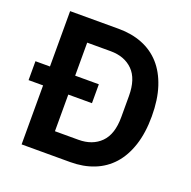

<svg xmlns="http://www.w3.org/2000/svg" viewBox="-124 -821 942 945"><g transform="rotate(20 347.0 -349.0)"><path d="M86 -309H10V-408H86V-698H341Q409 -698 464.5 -676Q520 -654 559 -610.5Q598 -567 619.5 -501.5Q641 -436 641 -349Q641 -262 619.5 -196.5Q598 -131 559 -87.5Q520 -44 464.5 -22Q409 0 341 0H86ZM341 -117Q414 -117 457.5 -160.5Q501 -204 501 -294V-404Q501 -494 457.5 -537.5Q414 -581 341 -581H218V-408H342V-309H218V-117Z"/></g></svg>

Font: IBM Plex Sans Thai SmBld
Style: Regular
Weight: 600
Designer: Mike Abbink, Paul van der Laan, Pieter van Rosmalen, Ben Mitchell, Mark Frömberg
Foundry: Bold Monday
Version: Version 1.2